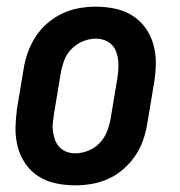

<svg xmlns="http://www.w3.org/2000/svg" viewBox="-20 -548 540 576"><path d="M206 8Q176 8 147.5 2Q119 -4 95.5 -19Q72 -34 56.5 -56.5Q41 -79 33.5 -106.5Q26 -134 26.5 -163.5Q27 -193 31 -222L51 -342Q55 -367 64 -392Q73 -417 87.5 -439Q102 -461 123 -479Q144 -497 168 -508Q192 -519 217 -523.5Q242 -528 267 -528Q297 -528 325.5 -522Q354 -516 377.5 -501Q401 -486 417 -463.5Q433 -441 440.5 -413.5Q448 -386 447.5 -356.5Q447 -327 442 -298L422 -178Q418 -153 409.5 -128Q401 -103 386 -81Q371 -59 350.5 -41Q330 -23 306 -12Q282 -1 256.5 3.5Q231 8 206 8ZM206 -88Q225 -88 245 -96Q265 -104 279.5 -119.5Q294 -135 301.5 -154.5Q309 -174 312 -193L332 -313Q334 -327 335 -340.5Q336 -354 334.5 -367.5Q333 -381 328.5 -393Q324 -405 315 -414Q306 -423 293.5 -427.5Q281 -432 267 -432Q248 -432 228.5 -424Q209 -416 194 -400.5Q179 -385 172 -365.5Q165 -346 162 -327L142 -207Q140 -193 138.5 -179.5Q137 -166 139 -152.5Q141 -139 145.5 -127Q150 -115 159 -106Q168 -97 180 -92.5Q192 -88 206 -88Z"/></svg>

Font: Iosevka Oblique
Style: Bold
Weight: 700
Italic angle: -9°
Monospace: yes
Designer: Belleve Invis
Foundry: Belleve Invis
Version: Version 32.5.0; ttfautohint (v1.8.4)